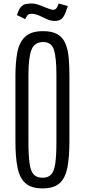

<svg xmlns="http://www.w3.org/2000/svg" viewBox="-20 -1045 475 1075"><path d="M218.3 9.8Q156.2 9.8 123.3 -18.6Q90.3 -46.9 78.4 -105.2Q66.4 -163.6 66.4 -253.4V-619.1Q66.4 -693.4 76.7 -750Q86.9 -806.6 119.9 -838.6Q152.8 -870.6 221.7 -870.6Q273.4 -870.6 303.2 -852.3Q333 -834 346.9 -800.3Q360.8 -766.6 364.7 -720.7Q368.7 -674.8 368.7 -619.1V-253.4Q368.7 -163.6 356.9 -105.2Q345.2 -46.9 313 -18.6Q280.8 9.8 218.3 9.8ZM218.3 -49.8Q249.5 -49.8 266.4 -67.9Q283.2 -85.9 289.6 -130.4Q295.9 -174.8 295.9 -253.4V-625Q295.9 -722.2 282 -765.9Q268.1 -809.6 221.7 -809.6Q172.9 -809.6 156 -765.6Q139.2 -721.7 139.2 -625.5V-253.4Q139.2 -174.8 145.5 -130.4Q151.9 -85.9 168.9 -67.9Q186 -49.8 218.3 -49.8ZM286.6 -927.7Q265.1 -927.7 242.9 -937.7Q220.7 -947.8 199 -957.8Q177.2 -967.8 156.7 -967.8Q148.9 -967.8 145.5 -966.8Q137.7 -964.8 132.6 -957.8Q127.4 -950.7 120.6 -938L75.2 -960.4Q85 -993.7 98.1 -1007.1Q111.3 -1020.5 126.5 -1022.9Q141.6 -1025.4 157.2 -1025.4Q177.2 -1025.4 200.9 -1016.6Q224.6 -1007.8 245.8 -999Q267.1 -990.2 279.3 -990.2H281.2Q288.1 -991.2 294.4 -997.3Q300.8 -1003.4 308.6 -1025.4L359.9 -1011.2L355.5 -998.5Q340.3 -951.2 325.2 -939.5Q310.1 -927.7 286.6 -927.7Z"/></svg>

Font: Antonio Thin
Style: Regular
Weight: 250
Designer: Vernon Adams
Foundry: Vernon Adams
Version: Version 1.002